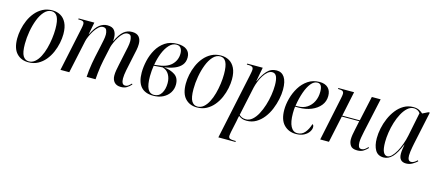

<svg xmlns="http://www.w3.org/2000/svg" viewBox="-55 -1099 4297 1892"><g transform="rotate(15 2093.5 -153.0)"><path d="M200 10Q126 10 80.5 -39Q35 -88 35 -189Q35 -233 45 -282Q55 -331 75.5 -378Q96 -425 128 -463Q160 -501 203 -523.5Q246 -546 301 -546Q346 -546 383 -525.5Q420 -505 442 -461Q464 -417 464 -347Q464 -304 454 -255Q444 -206 423.5 -159Q403 -112 371.5 -74Q340 -36 297.5 -13Q255 10 200 10ZM203 0Q238 0 265.5 -23.5Q293 -47 313.5 -86.5Q334 -126 347.5 -175.5Q361 -225 368 -277Q375 -329 375 -376Q375 -459 355 -497.5Q335 -536 295 -536Q254 -536 221.5 -500.5Q189 -465 167 -408Q145 -351 133.5 -285Q122 -219 122 -157Q122 -70 143.5 -35Q165 0 203 0Z M1144 9Q1100 9 1077 -16.5Q1054 -42 1054 -85Q1054 -110 1059 -139Q1064 -168 1071 -200L1098 -328Q1104 -354 1111 -389Q1118 -424 1118 -452Q1118 -474 1111 -495.5Q1104 -517 1075 -517Q1052 -517 1030 -497.5Q1008 -478 990.5 -449.5Q973 -421 960.5 -392.5Q948 -364 943 -345L911 -197Q905 -169 899.5 -134Q894 -99 890.5 -63.5Q887 -28 885 0H794Q795 -29 799.5 -66.5Q804 -104 810.5 -142.5Q817 -181 824 -213L849 -328Q856 -362 862.5 -393.5Q869 -425 869 -452Q869 -474 860.5 -495.5Q852 -517 824 -517Q801 -517 778.5 -496.5Q756 -476 737.5 -446Q719 -416 706 -386Q693 -356 689 -336L617 0H527L621 -445Q624 -459 626 -471.5Q628 -484 628 -492Q628 -513 616 -519.5Q604 -526 577 -526H567L569 -536H729L705 -411H707Q743 -486 781 -515Q819 -544 862 -544Q914 -544 935 -514.5Q956 -485 956 -440Q956 -433 955.5 -425Q955 -417 954 -409H956Q992 -483 1028 -513.5Q1064 -544 1114 -544Q1162 -544 1184.5 -517.5Q1207 -491 1207 -445Q1207 -415 1200.5 -383.5Q1194 -352 1188 -325L1154 -163Q1149 -139 1146.5 -116.5Q1144 -94 1144 -78Q1144 -49 1153 -32Q1162 -15 1183 -15Q1200 -15 1213.5 -25Q1227 -35 1243 -52L1249 -44Q1228 -20 1204 -5.5Q1180 9 1144 9Z M1475 10Q1307 10 1307 -182Q1307 -240 1321.5 -303.5Q1336 -367 1367.5 -422Q1399 -477 1450 -511.5Q1501 -546 1574 -546Q1638 -546 1672 -519Q1706 -492 1706 -442Q1706 -395 1680.5 -364Q1655 -333 1610 -315Q1565 -297 1507 -288Q1575 -281 1619.5 -251Q1664 -221 1664 -154Q1664 -108 1640.5 -71Q1617 -34 1574.5 -12Q1532 10 1475 10ZM1430 -290Q1533 -299 1580.5 -346Q1628 -393 1628 -460Q1628 -494 1613.5 -515Q1599 -536 1568 -536Q1528 -536 1495.5 -501.5Q1463 -467 1440 -410.5Q1417 -354 1406 -287ZM1479 0Q1529 0 1555 -42Q1581 -84 1581 -147Q1581 -196 1559.5 -233.5Q1538 -271 1494 -284Q1480 -284 1452 -281Q1424 -278 1404 -277Q1400 -255 1397.5 -224Q1395 -193 1395 -168Q1395 -80 1416 -40Q1437 0 1479 0Z M1920 10Q1846 10 1800.5 -39Q1755 -88 1755 -189Q1755 -233 1765 -282Q1775 -331 1795.5 -378Q1816 -425 1848 -463Q1880 -501 1923 -523.5Q1966 -546 2021 -546Q2066 -546 2103 -525.5Q2140 -505 2162 -461Q2184 -417 2184 -347Q2184 -304 2174 -255Q2164 -206 2143.5 -159Q2123 -112 2091.5 -74Q2060 -36 2017.5 -13Q1975 10 1920 10ZM1923 0Q1958 0 1985.5 -23.5Q2013 -47 2033.5 -86.5Q2054 -126 2067.5 -175.5Q2081 -225 2088 -277Q2095 -329 2095 -376Q2095 -459 2075 -497.5Q2055 -536 2015 -536Q1974 -536 1941.5 -500.5Q1909 -465 1887 -408Q1865 -351 1853.5 -285Q1842 -219 1842 -157Q1842 -70 1863.5 -35Q1885 0 1923 0Z M2345 -434Q2349 -454 2351.5 -468.5Q2354 -483 2354 -490Q2354 -512 2341 -519Q2328 -526 2301 -526H2287L2289 -536H2447L2420 -393H2423Q2450 -458 2489.5 -502Q2529 -546 2588 -546Q2640 -546 2668 -504Q2696 -462 2696 -379Q2696 -333 2685 -280.5Q2674 -228 2653 -176.5Q2632 -125 2599.5 -83Q2567 -41 2524 -15.5Q2481 10 2427 10Q2400 10 2382 3.5Q2364 -3 2345 -17Q2341 0 2338.5 12.5Q2336 25 2334 38L2309 155Q2307 167 2305 178.5Q2303 190 2303 197Q2303 218 2317.5 224Q2332 230 2360 230H2378L2376 240H2202ZM2417 -2Q2452 -2 2482 -28Q2512 -54 2535 -97Q2558 -140 2574.5 -192.5Q2591 -245 2599.5 -299Q2608 -353 2608 -399Q2608 -458 2594.5 -488Q2581 -518 2550 -518Q2526 -518 2504 -499.5Q2482 -481 2463 -451Q2444 -421 2431 -387.5Q2418 -354 2411 -324L2348 -29Q2357 -19 2374.5 -10.5Q2392 -2 2417 -2Z M2930 10Q2855 10 2807 -40Q2759 -90 2759 -191Q2759 -246 2775.5 -308Q2792 -370 2825 -424Q2858 -478 2908.5 -512Q2959 -546 3026 -546Q3082 -546 3112.5 -516.5Q3143 -487 3143 -434Q3143 -378 3109.5 -336.5Q3076 -295 3019 -271.5Q2962 -248 2890 -248H2854Q2852 -239 2851 -217.5Q2850 -196 2850 -180Q2850 -92 2874 -46.5Q2898 -1 2942 -1Q2988 -1 3018 -36.5Q3048 -72 3064 -126Q3070 -124 3074 -117.5Q3078 -111 3078 -97Q3078 -75 3061.5 -50Q3045 -25 3012 -7.5Q2979 10 2930 10ZM2880 -258Q2934 -258 2973.5 -284Q3013 -310 3034.5 -354Q3056 -398 3056 -453Q3056 -495 3044 -514.5Q3032 -534 3007 -534Q2971 -534 2941.5 -497.5Q2912 -461 2890 -398.5Q2868 -336 2856 -258Z M3555 10Q3505 10 3486.5 -17Q3468 -44 3468 -79Q3468 -100 3472 -126Q3476 -152 3483 -182L3502 -273H3324L3266 0H3177L3270 -444Q3273 -459 3275 -471Q3277 -483 3277 -491Q3277 -511 3265 -518.5Q3253 -526 3225 -526H3217L3219 -536H3379L3326 -283H3505L3560 -536H3650L3574 -187Q3566 -148 3561.5 -122Q3557 -96 3557 -73Q3557 -45 3565 -29Q3573 -13 3594 -13Q3611 -13 3625.5 -23Q3640 -33 3657 -51L3663 -43Q3644 -23 3619.5 -6.5Q3595 10 3555 10Z M3825 10Q3766 10 3739 -36Q3712 -82 3712 -157Q3712 -205 3723 -258Q3734 -311 3756 -362Q3778 -413 3810.5 -454.5Q3843 -496 3886 -521Q3929 -546 3982 -546Q4018 -546 4041.5 -534Q4065 -522 4081 -507L4137 -535H4152L4081 -200Q4078 -185 4073.5 -161.5Q4069 -138 4066 -114.5Q4063 -91 4063 -75Q4063 -18 4098 -18Q4113 -18 4128 -26.5Q4143 -35 4160 -51L4166 -42Q4147 -24 4118 -7Q4089 10 4054 10Q3981 10 3981 -71Q3981 -94 3984.5 -116.5Q3988 -139 3992 -165H3990Q3954 -74 3914 -32Q3874 10 3825 10ZM3857 -11Q3879 -11 3901.5 -33Q3924 -55 3944.5 -91.5Q3965 -128 3981 -172.5Q3997 -217 4006 -261L4055 -503Q4044 -519 4027 -527.5Q4010 -536 3991 -536Q3955 -536 3925.5 -509.5Q3896 -483 3872.5 -439.5Q3849 -396 3833 -344Q3817 -292 3809 -239Q3801 -186 3801 -142Q3801 -72 3816 -41.5Q3831 -11 3857 -11Z"/></g></svg>

Font: Noto Serif Display Condensed
Style: Italic
Weight: 400
Width: 3
Italic angle: -12°
Designer: Monotype Design Team
Foundry: Monotype Imaging Inc.
Version: Version 2.009